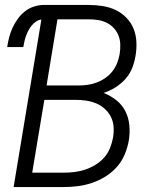

<svg xmlns="http://www.w3.org/2000/svg" viewBox="-20 -755 640 775"><path d="M35 0 147 -676Q136 -675 125.5 -668Q115 -661 107.5 -651.5Q100 -642 94.5 -631.5Q89 -621 85 -610Q81 -599 78.5 -587.5Q76 -576 74 -565H9Q12 -585 17 -604.5Q22 -624 30.5 -642.5Q39 -661 51.5 -678.5Q64 -696 80.5 -709Q97 -722 117 -728.5Q137 -735 157 -735H339Q367 -735 395 -730.5Q423 -726 447 -714.5Q471 -703 490 -683.5Q509 -664 519 -639.5Q529 -615 530.5 -586.5Q532 -558 527 -529Q523 -505 513.5 -480.5Q504 -456 486 -436Q468 -416 445.5 -402Q423 -388 398 -380Q426 -369 449 -351Q472 -333 485.5 -307Q499 -281 502 -250.5Q505 -220 500 -188Q495 -160 483.5 -132Q472 -104 451.5 -81Q431 -58 405 -42Q379 -26 350.5 -16.5Q322 -7 293.5 -3.5Q265 0 237 0ZM168 -410H297Q315 -410 333.5 -412.5Q352 -415 370.5 -422Q389 -429 405.5 -440.5Q422 -452 434 -467.5Q446 -483 453 -501Q460 -519 463 -537Q466 -556 465.5 -575Q465 -594 458.5 -611Q452 -628 439.5 -641.5Q427 -655 411 -663Q395 -671 376.5 -674Q358 -677 339 -677H212ZM110 -58H237Q258 -58 279.5 -60.5Q301 -63 322.5 -70Q344 -77 364 -89Q384 -101 399.5 -118Q415 -135 423.5 -156Q432 -177 436 -198Q440 -221 438.5 -243Q437 -265 427.5 -283.5Q418 -302 402.5 -316Q387 -330 367.5 -338Q348 -346 326.5 -349Q305 -352 283 -352H159Z"/></svg>

Font: Iosevka SS04 Light Extended
Style: Italic
Weight: 300
Width: 7
Italic angle: -9°
Monospace: yes
Designer: Belleve Invis
Foundry: Belleve Invis
Version: Version 19.0.0; ttfautohint (v1.8.4)